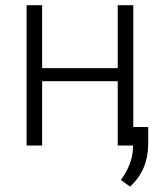

<svg xmlns="http://www.w3.org/2000/svg" viewBox="-20 -548 602 723"><path d="M481.9 0H423.3V-242.2H138.7V0H80.1V-528.3H138.7V-291.5H423.3V-528.3H481.9ZM469.7 154.8 435.1 129.4Q479.5 69.8 481 5.9V-69.8H538.1V-8.8Q538.1 92.8 469.7 154.8Z"/></svg>

Font: RobotoInd Light
Style: Regular
Weight: 300
Designer: Google
Version: Version 2.001151; 2014